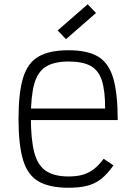

<svg xmlns="http://www.w3.org/2000/svg" viewBox="-20 -868 640 902"><path d="M302 14Q213 14 161.5 -15.5Q110 -45 88.5 -116Q67 -187 67 -309Q67 -432 88.5 -502.5Q110 -573 161.5 -602.5Q213 -632 302 -632Q391 -632 441 -602Q491 -572 512 -500.5Q533 -429 533 -304H96V-358H474Q474 -442 458.5 -490Q443 -538 405.5 -558.5Q368 -579 302 -579Q235 -579 196 -555Q157 -531 141 -474Q125 -417 125 -318Q125 -213 141 -152Q157 -91 196 -65Q235 -39 302 -39Q341 -39 368.5 -47Q396 -55 419.5 -72.5Q443 -90 467 -122L513 -91Q485 -51 456 -28Q427 -5 390.5 4.5Q354 14 302 14ZM290 -684 251 -725 392 -848 431 -807Z"/></svg>

Font: Victor Mono Thin ExtraLight
Style: Regular
Weight: 250
Monospace: yes
Version: Version 1.561;gftools[0.9.30]